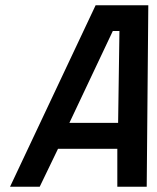

<svg xmlns="http://www.w3.org/2000/svg" viewBox="-20 -705 592 725"><path d="M423 0V-143H199L130 0H18L341 -685H540L534 0ZM406 -588 242 -241H426L431 -588Z"/></svg>

Font: Titillium Web
Style: SemiBold Italic
Weight: 600
Italic angle: -13°
Version: Version 1.001;PS 57.000;hotconv 1.0.70;makeotf.lib2.5.55311